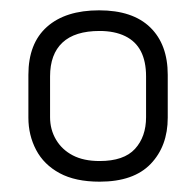

<svg xmlns="http://www.w3.org/2000/svg" viewBox="-20 -731 380 372"><path d="M305 -503V-586Q305 -645 271 -678Q237 -711 172 -711Q107 -711 71 -679Q35 -647 35 -586V-503Q35 -469 50 -440.5Q65 -412 95.5 -395.5Q126 -379 173 -379Q239 -379 272 -413.5Q305 -448 305 -503ZM263 -583V-504Q263 -466 241.5 -442.5Q220 -419 173 -419Q142 -419 121 -430Q100 -441 88.5 -460.5Q77 -480 77 -504V-583Q77 -626 101 -648.5Q125 -671 173 -671Q202 -671 222.5 -661Q243 -651 253 -631.5Q263 -612 263 -583Z"/></svg>

Font: Advent Pro Light
Style: Regular
Weight: 300
Version: Version 3.000